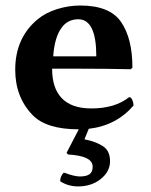

<svg xmlns="http://www.w3.org/2000/svg" viewBox="-20 -459 548 696"><path d="M227.1 101.1 221.2 95.2 265.6 9.8Q147.9 9.8 98.1 -42Q35.2 -106.9 35.2 -206.1Q35.2 -321.8 116.7 -389.2Q145.5 -413.1 187 -426Q228.5 -439 271 -439Q377.9 -439 418.9 -379.4Q460 -319.8 460 -213.9L454.1 -208Q368.2 -210 268.6 -210H168.9Q168.9 -141.1 202.1 -105Q237.8 -65.9 311 -65.9Q397 -65.9 448.2 -106.9Q455.1 -106.9 459.5 -96.9Q463.9 -86.9 463.9 -76.2Q400.9 -3.4 301.8 7.8L286.1 45.9Q329.1 54.7 354 71.5Q378.9 88.4 378.9 125Q378.9 163.1 345.2 189.9Q311.5 216.8 263.2 216.8Q227.5 216.8 198.2 198.2Q198.2 179.2 211.4 166.5Q249 180.7 269.5 180.7Q293 180.7 304.4 172.6Q315.9 164.6 315.9 145Q315.9 106 227.1 101.1ZM172.9 -254.9H329.1Q329.1 -388.7 264.2 -389.2Q225.6 -389.2 203.6 -358.9Q177.7 -324.2 172.9 -254.9Z"/></svg>

Font: Linux Biolinum O
Style: Bold
Weight: 700
Designer: Philipp H. Poll
Foundry: Philipp H. Poll
Version: Version 1.3.2